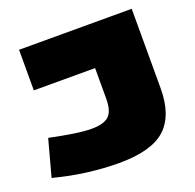

<svg xmlns="http://www.w3.org/2000/svg" viewBox="-125 -830 984 969"><g transform="rotate(-20 367.0 -345.0)"><path d="M8 -36 61 -232Q133 -217 189 -208.5Q245 -200 285 -200Q349 -200 376.5 -225.5Q404 -251 404 -318V-482H75V-700H680V-273Q680 -128 605 -59Q530 10 355 10Q275 10 187.5 -1Q100 -12 8 -36Z"/></g></svg>

Font: Georama Expanded Black
Style: Regular
Weight: 900
Width: 7
Designer: Jean-Baptiste Levee
Foundry: Production Type
Version: Version 1.000